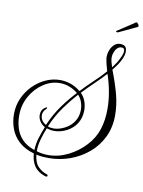

<svg xmlns="http://www.w3.org/2000/svg" viewBox="-108 -855 797 1069"><g transform="rotate(10 291.0 -320.5)"><path d="M223 145Q181 131 161.5 102.5Q142 74 139 31Q86 16 53.5 -14Q21 -44 6.5 -83.5Q-8 -123 -8 -166Q-8 -214 10.5 -255.5Q29 -297 60.5 -329Q92 -361 131.5 -379Q171 -397 213 -397Q243 -397 272.5 -387Q302 -377 329 -355Q364 -392 398.5 -424.5Q433 -457 462 -490Q458 -505 453.5 -521Q449 -537 446 -556Q445 -559 445 -562.5Q445 -566 445 -570Q445 -589 452.5 -608Q460 -627 474 -640Q488 -653 508 -653Q511 -653 514.5 -652.5Q518 -652 522 -651Q545 -646 545 -616Q545 -595 532 -569Q524 -552 513 -536Q502 -520 489 -504Q516 -435 532 -375Q548 -315 548 -256Q548 -188 521.5 -133Q495 -78 449 -39Q403 0 345 21Q287 42 224 42Q207 42 189 40.5Q171 39 154 35Q159 81 181.5 103Q204 125 226 131Q236 134 236 140Q236 148 223 145ZM485 -517Q496 -531 505.5 -545.5Q515 -560 522 -576Q535 -601 535 -617Q535 -630 527 -633Q524 -635 516 -635Q506 -635 495 -626Q484 -617 476 -592Q473 -582 473 -572Q473 -559 476.5 -545.5Q480 -532 485 -517ZM218 26Q276 26 330.5 -1Q385 -28 425.5 -71.5Q466 -115 483 -167Q492 -195 496 -224Q500 -253 500 -284Q500 -331 491 -380.5Q482 -430 466 -477Q438 -446 405 -414.5Q372 -383 338 -347Q356 -330 365 -305Q374 -280 374 -254Q374 -212 354 -180Q335 -149 300 -130.5Q265 -112 228 -112Q217 -112 206.5 -114Q196 -116 186 -119Q173 -88 163 -52.5Q153 -17 153 16Q183 26 218 26ZM139 12Q140 -24 150.5 -57.5Q161 -91 174 -124Q154 -135 144 -152Q134 -169 134 -186Q134 -216 158 -231Q163 -234 165 -234Q168 -234 168 -231Q168 -228 163 -223Q146 -208 146 -187Q146 -155 178 -137Q205 -200 241.5 -250.5Q278 -301 317 -342Q292 -362 266.5 -371Q241 -380 215 -380Q165 -380 120.5 -350Q76 -320 49 -271Q22 -222 22 -164Q22 -128 32 -93.5Q42 -59 67.5 -31.5Q93 -4 139 12ZM222 -125Q253 -125 286.5 -142.5Q320 -160 338 -190Q355 -218 355 -253Q355 -275 347.5 -296.5Q340 -318 325 -334Q288 -293 252.5 -243.5Q217 -194 190 -131Q204 -125 222 -125ZM480 -714Q472 -714 472 -718Q472 -719 474 -721Q486 -729 506 -742Q526 -755 545 -767.5Q564 -780 572 -786Q573 -786 573.5 -786.5Q574 -787 575 -787Q580 -787 585.5 -779.5Q591 -772 590 -767Q590 -764 587 -763L483 -714Z"/></g></svg>

Font: Gwendolyn
Style: Regular
Weight: 400
Designer: Robert E. Leuschke
Foundry: Robert E. Leuschke
Version: Version 1.010; ttfautohint (v1.8.3)